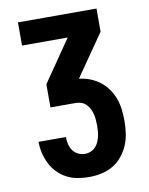

<svg xmlns="http://www.w3.org/2000/svg" viewBox="-83 -796 666 857"><g transform="rotate(-10 250.0 -367.5)"><path d="M252 0Q226 0 200 -4.5Q174 -9 151 -21Q128 -33 109.5 -52Q91 -71 79.5 -94Q68 -117 62 -142.5Q56 -168 56 -194H180Q180 -178 183.5 -162Q187 -146 196.5 -132.5Q206 -119 221 -112Q236 -105 252 -105Q265 -105 277 -110Q289 -115 298 -124Q307 -133 312.5 -145Q318 -157 321 -169.5Q324 -182 325 -194.5Q326 -207 326 -220Q326 -233 325 -246Q324 -259 321 -271.5Q318 -284 312 -296Q306 -308 297 -317.5Q288 -327 275.5 -331.5Q263 -336 250 -336H135V-441L265 -630H58V-735H414V-630L283 -441V-440Q309 -437 333 -427.5Q357 -418 377 -402.5Q397 -387 412 -365.5Q427 -344 435.5 -320Q444 -296 447 -270.5Q450 -245 450 -220Q450 -192 446 -164Q442 -136 431 -110Q420 -84 402 -62Q384 -40 360 -26Q336 -12 308 -6Q280 0 252 0Z"/></g></svg>

Font: Iosevka SS18 Extrabold
Style: Regular
Weight: 800
Monospace: yes
Designer: Belleve Invis
Foundry: Belleve Invis
Version: Version 25.1.1; ttfautohint (v1.8.4)